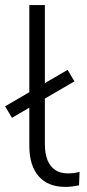

<svg xmlns="http://www.w3.org/2000/svg" viewBox="-35 -725 340 753"><path d="M221 8Q153 8 116.5 -34Q80 -76 80 -153V-705H141V-160Q141 -122 151.5 -96.5Q162 -71 182 -58Q202 -45 231 -45Q244 -45 255.5 -46.5Q267 -48 277 -51L275 2Q260 5 247 6.5Q234 8 221 8ZM12 -263 -15 -308 230 -451 257 -406Z"/></svg>

Font: Nunito Sans 12pt Light
Style: Regular
Weight: 300
Designer: Vernon Adams
Foundry: Vernon Adams
Version: Version 3.101;gftools[0.9.27]